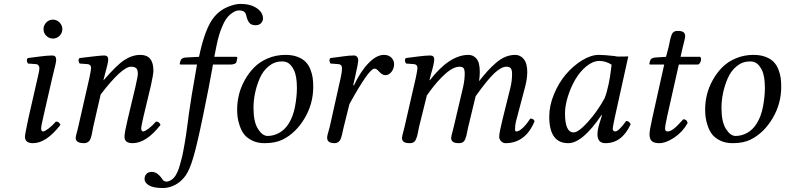

<svg xmlns="http://www.w3.org/2000/svg" viewBox="-20 -718 3991 976"><path d="M215.3 -536.1Q201.2 -550.3 201.2 -569.8Q201.2 -589.4 215.3 -603.8Q229.5 -618.2 249 -618.2Q268.6 -618.2 282.7 -603.8Q296.9 -589.4 296.9 -569.8Q296.9 -550.3 282.7 -536.1Q268.6 -522 249 -522Q229.5 -522 215.3 -536.1ZM245.1 -320.3 200.2 -124Q189 -75.2 189 -66.9Q189 -49.8 199.2 -49.8Q207 -49.8 226.3 -64.2Q245.6 -78.6 264.2 -100.1Q281.2 -100.1 287.1 -83Q214.8 9.8 147.9 9.8Q106.9 9.8 106.9 -22.9Q106.9 -34.7 124 -115.2L170.9 -320.8Q180.2 -358.4 180.2 -372.1Q180.2 -379.9 175.5 -385.7Q170.9 -391.6 162.1 -392.1L122.1 -395Q111.3 -411.6 121.1 -422.9L154.3 -427.2L189.5 -431.6Q201.7 -433.1 217.8 -434.6Q233.9 -436 245.1 -436Q265.6 -436 265.6 -415Q265.6 -407.2 262.7 -393.6Q259.8 -379.9 253.9 -356.4Q248 -333 245.1 -320.3Z M709 -124Q697.8 -74.2 697.8 -66.9Q697.8 -49.8 708 -49.8Q716.3 -49.8 735.4 -64.2Q754.4 -78.6 772.9 -100.1Q790 -100.1 795.9 -83Q723.6 9.8 653.8 9.8Q612.8 9.8 612.8 -22.9Q612.8 -43.5 629.9 -115.2L668 -274.9Q680.7 -330.6 680.7 -342.8Q680.7 -364.3 672.1 -371.6Q663.6 -378.9 646 -378.9Q600.1 -378.9 491.7 -237.8L453.6 -71.8Q452.1 -64.9 450 -52.7Q447.8 -40.5 446.3 -33.4Q444.8 -26.4 441.7 -17.1Q438.5 -7.8 434.6 -2.7Q430.7 2.4 423.8 6.1Q417 9.8 407.7 9.8Q364.7 9.8 364.7 -17.1Q364.7 -21.5 366.7 -30Q368.7 -38.6 372.6 -52.2L377.4 -71.8L434.1 -320.8Q442.9 -362.3 442.9 -372.1Q442.9 -390.6 424.8 -392.1L384.8 -395Q374 -411.6 383.8 -422.9Q489.3 -436 509.8 -436Q530.3 -436 530.3 -415Q530.3 -409.2 528.1 -397.9Q525.9 -386.7 522.9 -376.5L515.6 -348.6Q510.7 -330.6 508.3 -320.3L505.9 -311L506.8 -310.1Q572.3 -386.7 612.3 -412.8Q652.3 -439 693.8 -439Q759.8 -439 759.8 -358.9Q759.8 -340.3 747.1 -283.2Z M981.4 -390.1H899.4Q893.6 -390.1 893.6 -392.1Q893.6 -397.5 897.5 -409.2Q901.4 -424.3 925.3 -425.8L991.7 -429.2Q1022.5 -577.6 1070.3 -633.8Q1098.1 -666.5 1136.5 -682.4Q1174.8 -698.2 1201.7 -698.2Q1253.4 -698.2 1285.2 -676.5Q1316.9 -654.8 1316.9 -623.5Q1316.9 -612.8 1307.9 -601.3Q1298.8 -589.8 1278.8 -589.8Q1256.3 -589.8 1246.3 -603.5Q1236.3 -617.2 1231.9 -639.2Q1228.5 -653.8 1219.7 -659.4Q1210.9 -665 1193.4 -665Q1175.8 -665 1151.4 -645.5Q1127 -626 1110.4 -585Q1092.3 -544.9 1080.6 -485.8L1069.3 -429.2H1179.7Q1186.5 -429.2 1186.5 -423.8L1181.6 -401.9Q1180.2 -396.5 1171.6 -393.3Q1163.1 -390.1 1155.3 -390.1H1062.5L1059.6 -373Q1045.4 -290.5 1012.2 -129.9Q982.4 15.1 963.4 79.6Q944.3 145.5 923.3 174.8Q900.4 206.1 870.6 221.7Q839.8 237.8 807.6 237.8Q760.3 237.8 737.5 224.4Q714.8 210.9 714.8 191.9Q714.8 177.2 723.9 166.5Q732.9 155.8 752 155.8Q767.1 155.8 780.8 166Q794.4 176.3 802.2 188.5Q806.2 194.3 808.3 197.3Q810.5 200.2 815.4 202.6Q820.3 205.1 826.7 205.1Q837.9 205.1 850.8 196.5Q863.8 188 872.1 174.8Q877.9 165.5 883.5 152.6Q889.2 139.6 894 122.1L902.8 89.8Q907.2 74.7 911.4 51Q915.5 27.3 918.5 12.5Q921.4 -2.4 925.3 -29.3Q929.2 -56.2 930.7 -67.9L936 -107.4Q939.5 -134.8 940.4 -141.1Q948.2 -202.1 981.4 -390.1Z M1268.6 -169.9Q1268.6 -98.6 1291.3 -62.7Q1314 -26.9 1340.3 -26.9Q1370.1 -26.9 1398.2 -42Q1426.3 -57.1 1446.3 -87.9Q1470.2 -125 1479.7 -176.3Q1489.3 -227.5 1489.3 -270Q1489.3 -331.5 1474.1 -361.8Q1462.9 -384.3 1449 -395Q1435.1 -405.8 1413.6 -405.8Q1376 -405.8 1346.7 -382.1Q1317.4 -358.4 1301 -321.3Q1284.7 -284.2 1276.6 -245.1Q1268.6 -206.1 1268.6 -169.9ZM1185.5 -162.1Q1185.5 -199.2 1194.8 -237.1Q1204.1 -274.9 1224.4 -311.3Q1244.6 -347.7 1272.7 -376Q1300.8 -404.3 1342 -421.6Q1383.3 -439 1431.6 -439Q1467.3 -439 1493.4 -428.7Q1519.5 -418.5 1534.4 -402.8Q1549.3 -387.2 1558.1 -364.5Q1566.9 -341.8 1569.6 -321.5Q1572.3 -301.3 1572.3 -276.9Q1572.3 -190.4 1528.3 -116.5Q1484.4 -42.5 1417.5 -8.8Q1380.4 9.8 1325.2 9.8Q1289.1 9.8 1262.2 -3.4Q1235.4 -16.6 1221.2 -34.9Q1207 -53.2 1198.5 -78.9Q1189.9 -104.5 1187.7 -123.3Q1185.5 -142.1 1185.5 -162.1Z M1775.4 -285.2 1779.3 -284.2Q1812.5 -355 1853.3 -397Q1894 -439 1931.2 -439Q1956.5 -439 1970 -424.6Q1983.4 -410.2 1983.4 -392.1Q1983.4 -370.6 1970.5 -353.3Q1957.5 -335.9 1938 -335.9Q1922.9 -335.9 1904.3 -356.9Q1894 -369.1 1883.3 -369.1Q1855.5 -369.1 1756.3 -189L1727.1 -71.8Q1725.1 -64.9 1722.7 -52.5Q1720.2 -40 1718.5 -33Q1716.8 -25.9 1713.6 -16.6Q1710.4 -7.3 1706.5 -2.4Q1702.6 2.4 1696 6.1Q1689.5 9.8 1681.2 9.8Q1643.1 9.8 1643.1 -17.1Q1643.1 -23.9 1645 -32.5Q1647 -41 1650.4 -52.5Q1653.8 -64 1655.8 -71.8L1711.4 -320.8Q1718.3 -348.6 1718.3 -372.1Q1718.3 -390.6 1700.2 -392.1L1660.2 -395Q1649.4 -411.6 1659.2 -422.9Q1671.9 -424.3 1692.9 -427.2L1725.6 -431.6Q1737.8 -433.6 1752.9 -434.8Q1768.1 -436 1779.3 -436Q1789.1 -436 1794.9 -429.4Q1800.8 -422.9 1800.8 -411.1Q1800.8 -395.5 1783.7 -320.3Z M2093.3 -320.8Q2102.1 -362.3 2102.1 -372.1Q2102.1 -390.6 2084 -392.1L2043.9 -395Q2033.2 -411.6 2043 -422.9L2076.2 -427.2L2111.3 -431.6Q2123.5 -433.1 2139.6 -434.6Q2155.8 -436 2167 -436Q2187.5 -436 2187.5 -415Q2187.5 -409.2 2185.3 -397.9Q2183.1 -386.7 2180.7 -376.5L2172.9 -348.6Q2168 -330.6 2165.5 -320.3L2163.1 -311L2165 -310.1Q2265.1 -439 2361.3 -439Q2386.2 -439 2402.6 -419.4Q2418.9 -399.9 2418.9 -352.1Q2418.9 -326.7 2415 -305.2Q2440.4 -336.9 2459.2 -357.7Q2478 -378.4 2501.7 -398.9Q2525.4 -419.4 2549.6 -429.2Q2573.7 -439 2599.1 -439Q2625 -439 2642.6 -417.5Q2660.2 -396 2660.2 -352.1Q2660.2 -318.8 2649.9 -278.8L2603 -101.1Q2598.1 -82.5 2598.1 -61Q2598.1 -49.8 2605 -49.8Q2618.2 -49.8 2637.7 -68.1Q2657.2 -86.4 2675.3 -115.2Q2694.3 -115.2 2697.3 -101.1Q2650.9 9.8 2549.3 9.8Q2537.6 9.8 2527.6 0.2Q2517.6 -9.3 2517.6 -23.4Q2517.6 -43 2535.2 -113.8L2574.2 -271Q2583 -306.2 2583 -341.8Q2583 -363.3 2576.2 -371.1Q2569.3 -378.9 2554.2 -378.9Q2528.8 -378.9 2493.9 -346.7Q2459 -314.5 2397.9 -229L2359.9 -71.8Q2357.9 -64.5 2355.2 -49.3Q2352.5 -34.2 2350.3 -26.1Q2348.1 -18.1 2344 -8.5Q2339.8 1 2332.3 5.4Q2324.7 9.8 2314 9.8Q2291.5 9.8 2282.5 2.9Q2273.4 -3.9 2273.4 -17.1Q2273.4 -21.5 2275.4 -30Q2277.3 -38.6 2281.2 -52.2L2286.1 -71.8L2334 -274.9Q2342.3 -312.5 2342.3 -341.8Q2342.3 -363.8 2336.7 -371.3Q2331.1 -378.9 2315.9 -378.9Q2298.3 -378.9 2276.1 -366.7Q2253.9 -354.5 2220.5 -320.3Q2187 -286.1 2149.9 -232.9L2109.9 -71.8Q2107.9 -64 2105.5 -48.8Q2102.5 -34.2 2100.3 -26.1Q2098.1 -18.1 2094 -8.5Q2089.8 1 2082.3 5.4Q2074.7 9.8 2064 9.8Q2041.5 9.8 2032.5 2.9Q2023.4 -3.9 2023.4 -17.1Q2023.4 -21.5 2025.4 -30Q2027.3 -38.6 2031.2 -52.2L2036.1 -71.8Z M3104 -433.1Q3112.8 -430.7 3123.8 -430.4Q3134.8 -430.2 3151.4 -430.7Q3168 -431.2 3173.8 -431.2L3105 -120.1Q3094.7 -70.3 3094.7 -64Q3094.7 -56.2 3098.9 -53Q3103 -49.8 3106.9 -49.8Q3124.5 -49.8 3163.1 -103Q3169.4 -103 3174.1 -100.3Q3178.7 -97.7 3180.2 -95.2L3186 -86.9Q3142.1 9.8 3057.6 9.8Q3017.1 9.8 3017.1 -35.2Q3017.1 -57.1 3026.9 -89.8L3040 -131.8L3038.1 -133.8Q2940.9 9.8 2868.7 9.8Q2772 9.8 2772 -125Q2772 -181.6 2796.4 -240Q2820.8 -298.3 2857.7 -341.3Q2894.5 -384.3 2939.5 -411.6Q2984.4 -439 3023.9 -439Q3050.3 -439 3104 -433.1ZM3053.7 -219.2Q3064.9 -247.6 3073.7 -290Q3082.5 -332.5 3085.4 -360.8L3088.9 -389.2Q3059.1 -408.2 3026.9 -408.2Q2994.1 -408.2 2961.2 -381.3Q2928.2 -354.5 2904.8 -314.5Q2881.3 -274.4 2866.7 -227.5Q2852.1 -180.7 2852.1 -141.1Q2852.1 -44.9 2896 -44.9Q2920.4 -44.9 2968.8 -98.4Q3017.1 -151.9 3053.7 -219.2Z M3365.7 -429.2 3378.9 -479Q3380.9 -487.3 3383.5 -501.5Q3386.2 -515.6 3388.4 -524.2Q3390.6 -532.7 3394.5 -542.2Q3398.4 -551.8 3405.5 -556.4Q3412.6 -561 3422.9 -561Q3445.8 -561 3454.3 -554.4Q3462.9 -547.9 3462.9 -534.2Q3462.9 -528.8 3460.7 -518.8Q3458.5 -508.8 3454.6 -493.7Q3450.7 -479.5 3449.7 -474.1L3439.5 -429.2H3538.6Q3546.4 -423.3 3542.5 -408.7Q3538.6 -394 3528.8 -390.1H3430.7L3371.6 -127Q3360.8 -79.1 3360.8 -64Q3360.8 -56.2 3365.2 -53Q3369.6 -49.8 3373.5 -49.8Q3386.7 -49.8 3403.8 -62.5Q3420.9 -75.2 3453.6 -111.8Q3471.2 -111.8 3475.6 -92.8Q3450.7 -47.9 3408 -19Q3365.2 9.8 3330.6 9.8Q3306.2 9.8 3293.9 -0.2Q3281.7 -10.3 3281.7 -36.1Q3281.7 -54.7 3295.9 -118.2L3356.4 -390.1H3286.6Q3280.8 -390.1 3280.8 -392.1Q3280.8 -397.5 3284.7 -409.2Q3288.6 -424.3 3312.5 -425.8Z M3647.5 -169.9Q3647.5 -98.6 3670.2 -62.7Q3692.9 -26.9 3719.2 -26.9Q3749 -26.9 3777.1 -42Q3805.2 -57.1 3825.2 -87.9Q3849.1 -125 3858.6 -176.3Q3868.2 -227.5 3868.2 -270Q3868.2 -331.5 3853 -361.8Q3841.8 -384.3 3827.9 -395Q3814 -405.8 3792.5 -405.8Q3754.9 -405.8 3725.6 -382.1Q3696.3 -358.4 3679.9 -321.3Q3663.6 -284.2 3655.5 -245.1Q3647.5 -206.1 3647.5 -169.9ZM3564.5 -162.1Q3564.5 -199.2 3573.7 -237.1Q3583 -274.9 3603.3 -311.3Q3623.5 -347.7 3651.6 -376Q3679.7 -404.3 3720.9 -421.6Q3762.2 -439 3810.5 -439Q3846.2 -439 3872.3 -428.7Q3898.4 -418.5 3913.3 -402.8Q3928.2 -387.2 3937 -364.5Q3945.8 -341.8 3948.5 -321.5Q3951.2 -301.3 3951.2 -276.9Q3951.2 -190.4 3907.2 -116.5Q3863.3 -42.5 3796.4 -8.8Q3759.3 9.8 3704.1 9.8Q3668 9.8 3641.1 -3.4Q3614.3 -16.6 3600.1 -34.9Q3585.9 -53.2 3577.4 -78.9Q3568.8 -104.5 3566.7 -123.3Q3564.5 -142.1 3564.5 -162.1Z"/></svg>

Font: Linux Libertine G
Style: Italic
Weight: 400
Italic angle: -12°
Designer: Philipp H. Poll
Foundry: Philipp H. Poll
Version: Version 5.1.3